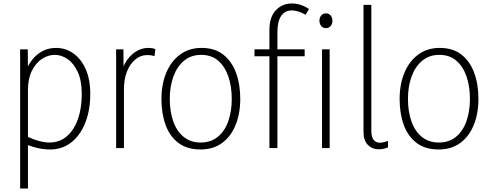

<svg xmlns="http://www.w3.org/2000/svg" viewBox="-20 -853 2820 1106"><path d="M96 233V-569H140L141 -421L118 -420Q147 -499 194 -538Q241 -577 303 -577Q358 -577 402.5 -545.5Q447 -514 473.5 -455Q500 -396 500 -311Q500 -219 471.5 -146.5Q443 -74 391 -33Q339 8 269 8Q220 8 172.5 -6.5Q125 -21 96 -39L139 -66Q168 -51 203 -41.5Q238 -32 264 -32Q323 -32 364.5 -67.5Q406 -103 428.5 -166Q451 -229 451 -311Q451 -388 428 -438Q405 -488 369.5 -512.5Q334 -537 296 -537Q257 -537 221.5 -513.5Q186 -490 163.5 -445Q141 -400 141 -335V233Z M649 0V-569H691L692 -423H677Q692 -494 736.5 -535.5Q781 -577 835 -577Q845 -577 855 -575.5Q865 -574 875 -570L870 -530Q849 -536 831 -536Q790 -536 759 -510Q728 -484 711 -440Q694 -396 694 -340V0Z M1315 -283Q1315 -356 1295 -413.5Q1275 -471 1236 -504Q1197 -537 1139 -537Q1081 -537 1040.5 -503.5Q1000 -470 979 -412.5Q958 -355 958 -283Q958 -211 978 -154Q998 -97 1038 -64.5Q1078 -32 1136 -32Q1195 -32 1235 -65Q1275 -98 1295 -155Q1315 -212 1315 -283ZM1364 -283Q1364 -200 1337.5 -134Q1311 -68 1260 -30Q1209 8 1135 8Q1058 8 1008 -29.5Q958 -67 934 -133Q910 -199 910 -283Q910 -367 937.5 -433.5Q965 -500 1017 -538.5Q1069 -577 1141 -577Q1217 -577 1266 -538.5Q1315 -500 1339.5 -434Q1364 -368 1364 -283Z M1532 0V-681Q1532 -755 1569 -794Q1606 -833 1661 -833Q1685 -833 1710 -825.5Q1735 -818 1760 -801L1740 -768Q1718 -781 1698 -787Q1678 -793 1661 -793Q1621 -793 1599.5 -761Q1578 -729 1578 -667V0ZM1446 -529V-569H1735V-529Z M1835 0V-569H1879V0ZM1857 -691Q1840 -691 1830 -703.5Q1820 -716 1820 -734Q1820 -751 1830 -763.5Q1840 -776 1857 -776Q1875 -776 1885 -763.5Q1895 -751 1895 -734Q1895 -716 1885 -703.5Q1875 -691 1857 -691Z M2074 -93V-825H2119V-99Q2119 -66 2131.5 -48.5Q2144 -31 2168 -31Q2178 -31 2189 -33.5Q2200 -36 2215 -41V-4Q2203 1 2190 4Q2177 7 2162 7Q2124 7 2099 -18.5Q2074 -44 2074 -93Z M2687 -283Q2687 -356 2667 -413.5Q2647 -471 2608 -504Q2569 -537 2511 -537Q2453 -537 2412.5 -503.5Q2372 -470 2351 -412.5Q2330 -355 2330 -283Q2330 -211 2350 -154Q2370 -97 2410 -64.5Q2450 -32 2508 -32Q2567 -32 2607 -65Q2647 -98 2667 -155Q2687 -212 2687 -283ZM2736 -283Q2736 -200 2709.5 -134Q2683 -68 2632 -30Q2581 8 2507 8Q2430 8 2380 -29.5Q2330 -67 2306 -133Q2282 -199 2282 -283Q2282 -367 2309.5 -433.5Q2337 -500 2389 -538.5Q2441 -577 2513 -577Q2589 -577 2638 -538.5Q2687 -500 2711.5 -434Q2736 -368 2736 -283Z"/></svg>

Font: Yaldevi ExtraLight
Style: Regular
Weight: 200
Designer: Sol Matas, Rajitha Manaperi, Kosala Senevirathne
Foundry: Mooniak
Version: Version 1.100